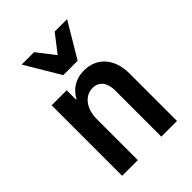

<svg xmlns="http://www.w3.org/2000/svg" viewBox="-230 -926 1040 1040"><g transform="rotate(-45 290.0 -405.5)"><path d="M85 0H205V-315C205 -394 248 -450 308 -450C356 -450 385 -414 385 -355V0H505V-365C505 -477 441 -550 342 -550C280 -550 232 -521 204 -469H200V-540H85ZM245 -611H355L474 -811H379L300 -709L221 -811H126Z"/></g></svg>

Font: CommitMono-dimboump
Style: Bold
Weight: 700
Monospace: yes
Designer: Eigil Nikolajsen
Foundry: Eigil Nikolajsen
Version: Version 1.143